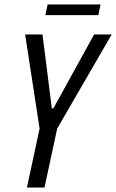

<svg xmlns="http://www.w3.org/2000/svg" viewBox="-20 -843 522 863"><path d="M101 0 158 -265 93 -688H171L213 -356H220L403 -688H482L237 -265L180 0ZM184 -775 194 -823H432L422 -775Z"/></svg>

Font: Saira Condensed
Style: Italic
Weight: 400
Width: 3
Italic angle: -12°
Designer: Hector Gatti with collaboration of the Omnibus-Type team
Foundry: Omnibus-Type
Version: Version 1.100